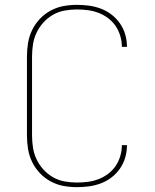

<svg xmlns="http://www.w3.org/2000/svg" viewBox="-20 -763 640 791"><path d="M297 8Q269 8 241.5 3Q214 -2 189 -15.5Q164 -29 144.5 -49.5Q125 -70 112.5 -95.5Q100 -121 95.5 -149Q91 -177 91 -205V-530Q91 -558 95.5 -586Q100 -614 112.5 -639.5Q125 -665 144.5 -685.5Q164 -706 189 -719.5Q214 -733 241.5 -738Q269 -743 297 -743Q323 -743 348 -739.5Q373 -736 396.5 -727Q420 -718 440 -702.5Q460 -687 474.5 -666Q489 -645 496 -620.5Q503 -596 503 -571V-570H482V-571Q482 -593 475.5 -615Q469 -637 456.5 -655.5Q444 -674 425.5 -688Q407 -702 386 -710Q365 -718 342.5 -721Q320 -724 297 -724Q272 -724 246.5 -719.5Q221 -715 199 -702.5Q177 -690 159.5 -671Q142 -652 131 -629Q120 -606 116 -581Q112 -556 112 -530V-205Q112 -179 116 -154Q120 -129 131 -106Q142 -83 159.5 -64Q177 -45 199 -32.5Q221 -20 246.5 -15.5Q272 -11 297 -11Q320 -11 342.5 -14Q365 -17 386 -25Q407 -33 425.5 -47Q444 -61 456.5 -79.5Q469 -98 475.5 -120Q482 -142 482 -164V-165H503V-164Q503 -139 496 -114.5Q489 -90 474.5 -69Q460 -48 440 -32.5Q420 -17 396.5 -8Q373 1 348 4.5Q323 8 297 8Z"/></svg>

Font: Iosevka Aile Thin
Style: Regular
Weight: 100
Designer: Belleve Invis
Foundry: Belleve Invis
Version: Version 31.1.0; ttfautohint (v1.8.4)